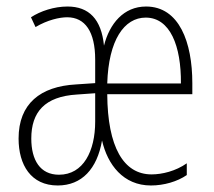

<svg xmlns="http://www.w3.org/2000/svg" viewBox="-20 -559 656 589"><path d="M428 -539C359 -539 316 -486 299 -419C291 -500 253 -539 187 -539C146 -539 104 -525 75 -506L89 -476C126 -498 163 -506 186 -506C241 -506 272 -462 272 -376V-304L213 -300C104 -294 37 -241 37 -134C37 -53 75 10 157 10C231 10 278 -41 293 -128C310 -54 358 10 443 10C483 10 524 -2 553 -22V-58C519 -34 477 -24 445 -24C359 -24 310 -108 309 -270H570V-304C570 -429 530 -539 428 -539ZM427 -505C502 -505 536 -418 535 -303H309C313 -436 361 -505 427 -505ZM216 -269 272 -273V-186C272 -96 236 -23 161 -23C103 -23 76 -68 76 -134C76 -215 117 -263 216 -269Z"/></svg>

Font: Noto Sans Sinhala ExtraCondensed ExtraLight
Style: Regular
Weight: 200
Width: 2
Designer: Jelle Bosma - Monotype Design Team
Foundry: Monotype Imaging Inc.
Version: Version 2.006